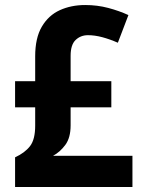

<svg xmlns="http://www.w3.org/2000/svg" viewBox="-20 -744 571 764"><path d="M319 -724Q367 -724 410.5 -712.5Q454 -701 491 -684L449 -574Q417 -588 387 -596Q357 -604 330 -604Q301 -604 281 -585Q261 -566 261 -522V-421H423V-317H261V-245Q261 -196 240 -167.5Q219 -139 191 -124H507V0H40V-118Q79 -136 99.5 -162.5Q120 -189 120 -244V-317H40V-421H120V-520Q120 -593 146.5 -638Q173 -683 218 -703.5Q263 -724 319 -724Z"/></svg>

Font: Noto Sans Tamil SemiCondensed
Style: Bold
Weight: 700
Width: 4
Designer: Jelle Bosma - Monotype Design Team
Foundry: Monotype Imaging Inc.
Version: Version 2.004; ttfautohint (v1.8.4.7-5d5b)